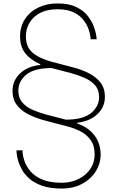

<svg xmlns="http://www.w3.org/2000/svg" viewBox="-20 -862 694 1120"><path d="M340 238Q273 238 227 222Q181 206 152 180.5Q123 155 107.5 126.5Q92 98 85 72.5Q78 47 77 31Q76 15 76 15H111Q111 15 112.5 34Q114 53 124 81Q134 109 158 137.5Q182 166 226 185Q270 204 340 204Q394 204 437.5 182.5Q481 161 506.5 124Q532 87 532 39Q532 -12 509.5 -44Q487 -76 451 -95Q415 -114 372 -125L242 -159Q192 -172 148.5 -193.5Q105 -215 79 -248.5Q53 -282 53 -332Q53 -392 97.5 -434Q142 -476 215 -483V-487Q156 -514 126.5 -552.5Q97 -591 97 -649Q97 -707 125.5 -750.5Q154 -794 203.5 -818Q253 -842 315 -842Q382 -842 425 -821Q468 -800 492 -769Q516 -738 527.5 -706.5Q539 -675 541.5 -654Q544 -633 544 -633H509Q509 -633 507 -650.5Q505 -668 495.5 -694.5Q486 -721 465.5 -747Q445 -773 408.5 -790.5Q372 -808 315 -808Q255 -808 214 -786.5Q173 -765 152 -729Q131 -693 131 -650Q131 -587 171.5 -553.5Q212 -520 284 -501L403 -470Q454 -457 497 -435.5Q540 -414 566 -380.5Q592 -347 592 -297Q592 -237 547.5 -195.5Q503 -154 430 -146V-142Q496 -119 531.5 -71.5Q567 -24 567 39Q567 93 538 138.5Q509 184 458 211Q407 238 340 238ZM364 -164Q464 -164 511 -202.5Q558 -241 558 -296Q558 -338 534.5 -364.5Q511 -391 474 -407.5Q437 -424 396 -435L281 -465Q181 -465 134 -427Q87 -389 87 -333Q87 -291 110.5 -264Q134 -237 171 -221Q208 -205 249 -194Z"/></svg>

Font: Be Vietnam Pro Thin
Style: Regular
Weight: 100
Designer: Lam Bao, Tony Le, Vietanh Nguyen
Foundry: Yellow Type Foundry
Version: Version 1.002; ttfautohint (v1.8.3)